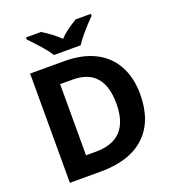

<svg xmlns="http://www.w3.org/2000/svg" viewBox="-163 -1055 1065 1179"><g transform="rotate(-20 370.0 -465.5)"><path d="M142 -918V-931H241Q310 -888 353 -845Q391 -886 467 -931H566V-918Q525 -877 490.5 -836.5Q456 -796 441 -771H267Q249 -800 220 -833Q191 -866 142 -918ZM90 -714H314Q430 -714 512.5 -672.5Q595 -631 638.5 -552Q682 -473 682 -364Q682 -188 581.5 -94Q481 0 292 0H90ZM306 -125Q525 -125 525 -360Q525 -590 322 -590H241V-125Z"/></g></svg>

Font: OpenSansMMV
Style: Bold
Weight: 700
Foundry: Ascender Corporation
Version: Version 4.001